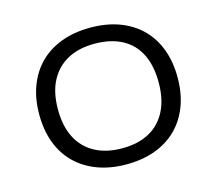

<svg xmlns="http://www.w3.org/2000/svg" viewBox="-103 -843 1107 981"><g transform="rotate(-15 451.0 -352.5)"><path d="M451 9Q367 9 299.5 -16Q232 -41 184 -87.5Q136 -134 110.5 -201Q85 -268 85 -352Q85 -436 110.5 -503Q136 -570 183.5 -617Q231 -664 299 -689Q367 -714 451 -714Q536 -714 603.5 -689Q671 -664 718.5 -617.5Q766 -571 791.5 -504Q817 -437 817 -353Q817 -269 791.5 -202Q766 -135 718.5 -88Q671 -41 603.5 -16Q536 9 451 9ZM451 -76Q535 -76 594 -108Q653 -140 685 -202Q717 -264 717 -353Q717 -443 686 -504.5Q655 -566 595 -597.5Q535 -629 451 -629Q367 -629 308 -597Q249 -565 216.5 -504Q184 -443 184 -352Q184 -263 216 -201.5Q248 -140 308 -108Q368 -76 451 -76Z"/></g></svg>

Font: Nunito Sans 7pt SemiExpanded
Style: Regular
Weight: 400
Width: 6
Designer: Vernon Adams
Foundry: Vernon Adams
Version: Version 3.101;gftools[0.9.27]